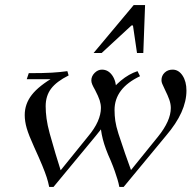

<svg xmlns="http://www.w3.org/2000/svg" viewBox="-20 -730 767 761"><path d="M175 11Q171 -9 165 -27.5Q159 -46 147.5 -74Q136 -102 115 -148Q94 -194 86 -221.5Q78 -249 78 -274Q78 -318 106 -354Q134 -390 198 -427L210 -416H86L94 -440Q152 -440 185.5 -442Q219 -444 247 -448L252 -431Q204 -407 182.5 -378.5Q161 -350 161 -309Q161 -286 164.5 -260Q168 -234 177 -201Q186 -168 200 -121L226 -37L205 -36L328 -188Q355 -220 367.5 -248.5Q380 -277 380 -302Q380 -317 375 -332.5Q370 -348 357 -373Q349 -387 345.5 -395.5Q342 -404 342 -411Q342 -428 355 -441Q368 -454 384 -454Q409 -454 425 -431Q441 -408 441 -371Q441 -288 360 -192L192 11ZM453 11Q450 -5 445.5 -19.5Q441 -34 435 -51.5Q429 -69 419 -93Q397 -141 387.5 -178.5Q378 -216 378 -250L412 -353Q426 -383 458.5 -410Q491 -437 525 -448L535 -428Q434 -380 434 -294Q434 -272 437 -251Q440 -230 449.5 -200Q459 -170 476 -121L506 -37L483 -36L606 -188Q657 -251 657 -302Q657 -318 651 -335Q645 -352 634 -374Q626 -391 623 -398Q620 -405 620 -412Q620 -430 632.5 -442Q645 -454 664 -454Q688 -454 703.5 -430.5Q719 -407 719 -371Q719 -329 699 -284.5Q679 -240 638 -192L470 11ZM351 -520 510 -710H555L548 -520H523L507 -629H501L383 -520Z"/></svg>

Font: Baskervville
Style: Italic
Weight: 400
Italic angle: -18°
Designer: ANRT
Foundry: ANRT
Version: Version 1.100